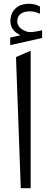

<svg xmlns="http://www.w3.org/2000/svg" viewBox="-20 -983 262 1002"><path d="M33.2 -786.6 86.9 -799.3Q34.2 -823.2 34.2 -873.5Q34.2 -915.5 63.5 -941.4Q88.4 -962.9 130.4 -963.4Q163.6 -963.4 188.5 -948.7V-911.1Q156.7 -926.8 125 -923.3Q74.2 -918 70.3 -877.4Q66.9 -834.5 124 -816.9Q141.6 -811.5 199.7 -825.2V-784.7L33.2 -747.6ZM63.5 -685.1 140.1 -718.3V-1H88.4Z"/></svg>

Font: Elshan
Style: Regular
Weight: 400
Foundry: DejaVu fonts team - Redesigned by Saber Rastikerdar (Samim font) - Edited by Jalil Hamdollahi
Version: Version 0.9.9; ttfautohint (v1.4.1.5-446e)